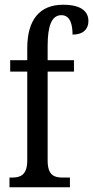

<svg xmlns="http://www.w3.org/2000/svg" viewBox="-20 -790 393 810"><path d="M20 0H275V-41H244C209 -41 181 -50 181 -113V-488H292V-536H181V-596C181 -679 197 -726 239 -726C277 -726 286 -685 286 -644C332 -644 353 -668 353 -701C353 -740 325 -770 246 -770C147 -770 95 -706 95 -587V-536H23V-488H95V-113C95 -50 64 -41 32 -41H20Z"/></svg>

Font: Noto Serif Ethiopic XCn
Style: Regular
Weight: 400
Width: 2
Designer: Monotype Design Team
Foundry: Monotype Imaging Inc.
Version: Version 2.102